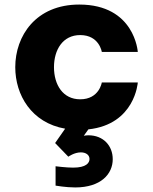

<svg xmlns="http://www.w3.org/2000/svg" viewBox="-20 -560 672 843"><path d="M310 263C423 263 475 204 475 139C475 80 434 34 368 34C361 34 354 35 348 36L368 8C573 -14 585 -198 585 -198H427C427 -198 416 -124 332 -124C256 -124 217 -188 217 -265C217 -342 256 -406 332 -406C416 -406 427 -332 427 -332H585C585 -332 572 -540 328 -540C137 -540 47 -402 47 -265C47 -143 118 -21 266 5L222 68L280 128C280 128 306 109 335 109C358 109 373 121 373 138C373 155 359 176 301 176C270 176 224 170 224 170V255C224 255 270 263 310 263Z"/></svg>

Font: Be Vietnam Pro ExtraBold
Style: Regular
Weight: 800
Designer: Lam Bao, Tony Le, Vietanh Nguyen
Foundry: Yellow Type Foundry
Version: Version 1.002